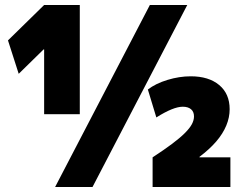

<svg xmlns="http://www.w3.org/2000/svg" viewBox="-20 -750 986 770"><path d="M201 0 581 -730H731L351 0ZM157 -292V-552H155L55 -454L12 -588L157 -730H300V-292ZM592 -119Q638 -149 670 -173Q702 -197 721.5 -216.5Q741 -236 749.5 -252Q758 -268 758 -283Q758 -302 746 -312Q734 -322 713 -322Q675 -322 607 -279L573 -391Q604 -415 651.5 -429.5Q699 -444 745 -444Q817 -444 859 -409Q901 -374 901 -312Q901 -279 887.5 -246.5Q874 -214 847.5 -183Q821 -152 780 -121V-119H904V0H592Z"/></svg>

Font: M PLUS 2 Thin Black
Style: Regular
Weight: 900
Version: Version 1.001